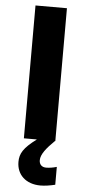

<svg xmlns="http://www.w3.org/2000/svg" viewBox="-63 -749 469 1028"><g transform="rotate(5 171.5 -235.0)"><path d="M217 146C196 146 180 134 180 109C180 78 208 43 252 0H254V-714H85V0H155C85 52 67 84 67 128C67 197 117 244 195 244C218 244 245 240 274 233V137C254 143 234 146 217 146Z"/></g></svg>

Font: Kathrein 85 Heavy
Style: Regular
Weight: 900
Designer: Lazydogs Typefoundry, based on Open Sans by Ascender Corporation
Foundry: Lazydogs Typefoundry
Version: Version 1.003;PS 001.003;hotconv 1.0.88;makeotf.lib2.5.64775